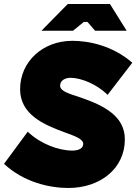

<svg xmlns="http://www.w3.org/2000/svg" viewBox="-29 -920 678 955"><path d="M311 15C469 15 592 -81 592 -227C592 -342 489 -395 372 -435C315 -454 270 -466 270 -494C270 -520 295 -533 322 -533C375 -533 455 -500 506 -448L629 -608C529 -695 409 -717 331 -717C184 -717 71 -614 71 -476C71 -351 188 -300 292 -262C344 -243 385 -229 385 -204C385 -185 367 -171 331 -171C263 -171 172 -204 109 -265L-9 -105C90 -13 218 15 311 15ZM177 -767H334L388 -811H406L444 -767H601L518 -900H308Z"/></svg>

Font: Fixel Display Black
Style: Italic
Weight: 900
Italic angle: -10°
Designer: AlfaBravo + MacPaw
Foundry: Kyrylo Tkachov, Marchela Mozhyna, Serhii Makarenko, Maria Weinstein, Zakhar Kryvoshyya
Version: Version 1.210;Glyphs 3.2 (3217)